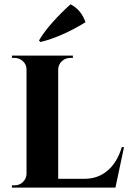

<svg xmlns="http://www.w3.org/2000/svg" viewBox="-20 -853 588 873"><path d="M164.1 -662.1 157.2 -668.9Q180.2 -708.5 220.5 -753.2Q260.7 -797.9 300.8 -833.5Q349.6 -808.1 368.7 -752Q322.3 -722.7 267.1 -698Q211.9 -673.3 164.1 -662.1ZM543.9 -184.1 504.9 0H34.2V-10.3H46.4Q68.4 -10.3 84.2 -25.4Q100.1 -40.5 100.6 -62.5V-537.1Q100.6 -559.6 84.2 -574.7Q67.9 -589.8 45.4 -589.8H34.2V-600.1H311.5V-589.8H300.3Q277.3 -589.8 261.2 -574.7Q245.1 -559.6 244.6 -537.1V-40H365.2Q427.2 -40.5 470.5 -78.4Q513.7 -116.2 533.7 -184.1Z"/></svg>

Font: Cinzel Bold
Style: Regular
Weight: 700
Designer: Natanael Gama
Version: Version 1.001;PS 001.001;hotconv 1.0.56;makeotf.lib2.0.21325